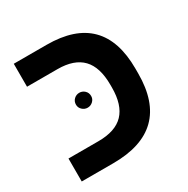

<svg xmlns="http://www.w3.org/2000/svg" viewBox="-142 -731 837 856"><g transform="rotate(-30 276.5 -303.0)"><path d="M498 -291Q498 0 201.2 0H39.1V-118.2H193.8Q281.2 -118.2 323.2 -162.1Q365.2 -206.1 365.2 -295.9V-309.1Q365.2 -400.4 323.2 -444.1Q281.2 -487.8 195.8 -487.8H39.1V-606H208Q498 -606 498 -315.9ZM188 -309.1Q188 -326.2 199.7 -337.2Q211.4 -348.1 227.1 -348.1Q242.7 -348.1 254.4 -337.2Q266.1 -326.2 266.1 -309.1Q266.1 -293.5 254.4 -282.5Q242.7 -271.5 227.1 -271.5Q211.4 -271.5 199.7 -282.5Q188 -293.5 188 -309.1Z"/></g></svg>

Font: Arimo
Style: Bold
Weight: 700
Designer: Steve Matteson
Foundry: Monotype Imaging Inc.
Version: Version 1.33